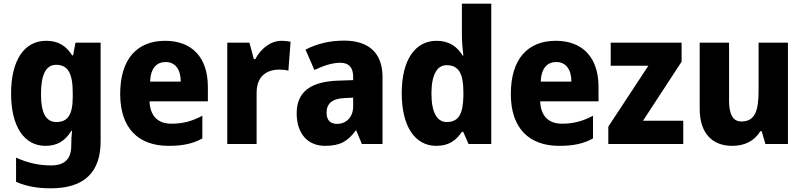

<svg xmlns="http://www.w3.org/2000/svg" viewBox="-20 -831 4355 1040"><path d="M230 -610C112 -610 40 -506 40 -324C40 -146 111 -41 226 -41C289 -41 333 -67 366 -122H370C368 -100 366 -72 366 -51V-42C366 32 328 65 257 65C191 65 132 52 67 23V154C125 179 183 189 256 189C438 189 525 100 525 -65V-600H389L376 -531H371C337 -585 293 -610 230 -610ZM284 -480C348 -480 374 -434 374 -328V-305C374 -209 346 -170 286 -170C229 -170 202 -218 202 -321C202 -427 229 -480 284 -480Z M874 -610C724 -610 631 -513 631 -322C631 -135 731 -41 893 -41C971 -41 1025 -53 1076 -81V-204C1019 -174 970 -161 908 -161C833 -161 793 -205 790 -282H1106V-360C1106 -521 1019 -610 874 -610ZM877 -495C931 -495 959 -453 959 -389H793C796 -464 830 -495 877 -495Z M1506 -610C1442 -610 1390 -563 1363 -511H1355L1331 -600H1211V-51H1370V-328C1370 -421 1427 -454 1494 -454C1512 -454 1531 -452 1542 -448L1554 -605C1540 -608 1521 -610 1506 -610Z M1844 -611C1764 -611 1693 -593 1635 -562L1683 -452C1734 -476 1780 -491 1823 -491C1868 -491 1893 -467 1893 -415V-397L1807 -394C1663 -388 1587 -334 1587 -217C1587 -108 1646 -41 1741 -41C1823 -41 1864 -66 1907 -124H1910L1940 -51H2052V-414C2052 -545 1976 -611 1844 -611ZM1848 -300 1893 -302V-255C1893 -196 1855 -160 1806 -160C1771 -160 1749 -178 1749 -220C1749 -268 1776 -297 1848 -300Z M2343 -41C2412 -41 2451 -71 2482 -117H2489L2518 -51H2641V-811H2482V-641C2482 -604 2486 -561 2490 -530H2486C2456 -579 2412 -610 2345 -610C2231 -610 2156 -510 2156 -326C2156 -143 2230 -41 2343 -41ZM2400 -170C2348 -170 2317 -220 2317 -325C2317 -427 2348 -478 2399 -478C2467 -478 2490 -429 2490 -331V-309C2488 -214 2464 -170 2400 -170Z M2990 -610C2840 -610 2747 -513 2747 -322C2747 -135 2847 -41 3009 -41C3087 -41 3141 -53 3192 -81V-204C3135 -174 3086 -161 3024 -161C2949 -161 2909 -205 2906 -282H3222V-360C3222 -521 3135 -610 2990 -610ZM2993 -495C3047 -495 3075 -453 3075 -389H2909C2912 -464 2946 -495 2993 -495Z M3681 -51V-177H3463L3672 -497V-600H3288V-475H3492L3275 -145V-51Z M4248 -600H4089V-341C4089 -233 4071 -173 3996 -173C3949 -173 3929 -212 3929 -288V-600H3770V-243C3770 -107 3839 -41 3947 -41C4011 -41 4066 -66 4098 -120H4106L4126 -51H4248Z"/></svg>

Font: Noto Sans Tamil UI SemiCondensed ExtraBold
Style: Regular
Weight: 800
Width: 4
Designer: Jelle Bosma - Monotype Design Team
Foundry: Monotype Imaging Inc.
Version: Version 2.004